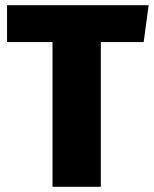

<svg xmlns="http://www.w3.org/2000/svg" viewBox="-20 -715 589 735"><path d="M549 -695 530 -554H366V0H181V-554H7V-695Z"/></svg>

Font: FiraGO ExtraBold
Style: Regular
Weight: 800
Designer: bBox Type
Foundry: bBox Type GmbH
Version: Version 1.001;PS 001.001;hotconv 1.0.88;makeotf.lib2.5.64775